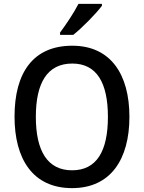

<svg xmlns="http://www.w3.org/2000/svg" viewBox="-20 -961 743 991"><path d="M506 -931V-941H385C362 -896 322 -836 290 -793V-781H358C404 -817 478 -893 506 -931ZM648 -358C648 -576 552 -725 353 -725C152 -725 55 -587 55 -359C55 -142 148 10 352 10C552 10 648 -140 648 -358ZM165 -358C165 -533 224 -633 353 -633C479 -633 537 -534 537 -358C537 -181 479 -82 352 -82C225 -82 165 -182 165 -358Z"/></svg>

Font: Noto Sans Thai Looped SemiCondensed Medium
Style: Regular
Weight: 500
Width: 4
Designer: Sasikarn Vongin, Ben Mitchell
Foundry: The Fontpad Ltd
Version: Version 1.001